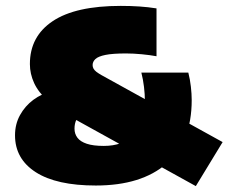

<svg xmlns="http://www.w3.org/2000/svg" viewBox="-20 -623 776 652"><path d="M645 9 233.5 -218.5Q176.5 -249.5 143.2 -279.8Q110 -310 95.8 -341.2Q81.5 -372.5 81.5 -405.5Q81.5 -499.5 159 -551.2Q236.5 -603 390 -603Q424 -603 453.5 -601Q483 -599 511.5 -594.5V-432Q490 -436 461.2 -438.8Q432.5 -441.5 408 -441.5Q362.5 -441.5 338 -436.5Q313.5 -431.5 304 -422.5Q294.5 -413.5 294.5 -402Q294.5 -395.5 297.5 -390Q300.5 -384.5 307.2 -379.2Q314 -374 324.5 -368L736 -140.5ZM305.5 7Q172 7 101.5 -38.2Q31 -83.5 31 -163.5Q31 -201.5 48 -232.2Q65 -263 93.2 -284Q121.5 -305 156 -313L256 -243.5Q245.5 -229.5 239.2 -216.2Q233 -203 233 -186Q233 -168.5 243 -155.2Q253 -142 274.8 -134.8Q296.5 -127.5 332.5 -127.5Q397 -127.5 434.5 -164.2Q472 -201 472 -281Q472 -302.5 469 -327.8Q466 -353 460 -376.5H619.5Q625.5 -353 628.2 -328.5Q631 -304 631 -283Q631 -141.5 545.5 -67.2Q460 7 305.5 7Z"/></svg>

Font: Encode Sans SC Condensed Thin Black
Style: Regular
Weight: 900
Version: Version 3.002